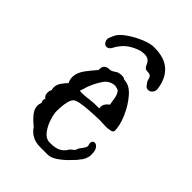

<svg xmlns="http://www.w3.org/2000/svg" viewBox="-145 -504 561 561"><g transform="rotate(45 136.0 -223.0)"><path d="M125 -2Q89 -2 70 -31Q57 -41 45.5 -54.5Q34 -68 34 -82Q34 -89 37 -96Q32 -107 36 -111L37 -112Q34 -114 31 -118Q28 -122 28 -129Q28 -139 32 -144L31 -145Q30 -148 30 -154Q30 -165 37.5 -175.5Q45 -186 52 -193Q47 -203 47 -212Q47 -232 61.5 -251Q76 -270 87 -282Q85 -306 109 -306Q116 -306 124.5 -312.5Q133 -319 146 -319Q151 -319 154 -318Q157 -317 160 -315Q182 -315 201.5 -292.5Q221 -270 233.5 -241Q246 -212 246 -190Q245 -184 239 -182.5Q233 -181 225 -180H217Q210 -180 203.5 -180.5Q197 -181 194 -181Q184 -181 166 -180Q148 -179 130 -177Q112 -175 103 -171Q93 -167 89 -150Q85 -133 85 -110Q85 -99 91 -80Q97 -61 108.5 -46Q120 -31 137 -31Q159 -31 170.5 -37Q182 -43 189 -54Q191 -59 198 -63.5Q205 -68 206 -74Q208 -80 214 -87Q220 -94 222 -101Q223 -103 221.5 -106.5Q220 -110 220 -114Q220 -117 222 -120.5Q224 -124 230 -124Q236 -124 241.5 -116.5Q247 -109 247 -95Q247 -92 247 -89Q247 -86 246 -83Q243 -71 240 -68Q239 -65 236 -62Q233 -59 230 -54Q223 -46 210.5 -33.5Q198 -21 183.5 -11.5Q169 -2 157 -2ZM91 -201Q94 -200 97 -200Q100 -200 103 -200Q109 -200 114.5 -200.5Q120 -201 126 -202Q134 -203 141.5 -203.5Q149 -204 154 -204H168Q167 -206 167 -210Q167 -223 182 -234Q180 -245 178 -258Q176 -271 168 -280L159 -283Q156 -283 154 -284Q132 -283 120 -265.5Q108 -248 101 -230Q98 -224 96.5 -217.5Q95 -211 91 -201ZM55 -346Q48 -346 43.5 -354Q39 -362 42 -370Q44 -374 47 -381.5Q50 -389 53 -392Q60 -402 78 -414Q96 -426 117.5 -435Q139 -444 155 -444Q198 -444 220.5 -423.5Q243 -403 248 -365Q249 -356 243.5 -349.5Q238 -343 230 -343Q222 -343 217 -351Q211 -358 209.5 -364.5Q208 -371 205 -375.5Q202 -380 189 -380Q180 -380 175.5 -391.5Q171 -403 163 -407Q157 -410 149 -410Q135 -410 118.5 -402.5Q102 -395 91 -385Q77 -371 71 -358.5Q65 -346 55 -346Z"/></g></svg>

Font: RU Serius
Style: Regular
Weight: 400
Designer: Robert E. Leuschke
Foundry: Robert E. Leuschke
Version: Version 1.011; ttfautohint (v1.8.3)